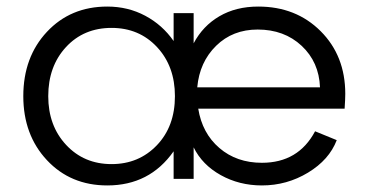

<svg xmlns="http://www.w3.org/2000/svg" viewBox="-20 -545 1123 585"><path d="M1032 -259Q1032 -244 1030 -214H584Q596 -139 648.5 -94Q701 -49 778 -49Q889 -49 940 -145L1006 -118Q983 -58 918.5 -19Q854 20 778 20Q709 20 652.5 -11.5Q596 -43 570 -96V0H509V-84Q436 20 307 20Q195 20 123 -57Q51 -134 51 -252Q51 -371 123 -448Q195 -525 307 -525Q370 -525 422.5 -497Q475 -469 509 -420V-505H570V-413Q598 -466 648.5 -495.5Q699 -525 767 -525Q882 -525 957 -450Q1032 -375 1032 -259ZM127 -252Q127 -162 181.5 -103.5Q236 -45 320 -45Q403 -45 458 -102.5Q513 -160 513 -252Q513 -343 458.5 -401.5Q404 -460 320 -460Q235 -460 181 -401.5Q127 -343 127 -252ZM581 -279H955Q952 -356 899 -405.5Q846 -455 765 -455Q689 -455 638.5 -405.5Q588 -356 581 -279Z"/></svg>

Font: Metropolitano
Style: Regular
Weight: 400
Designer: Fonts by Alex Slobzheninov & Chris M. Simpson / Changes by Cristiano Sobral
Foundry: Fonts by Alex Slobzheninov & Chris M. Simpson / Changes by Cristiano Sobral
Version: Version 1.00;August 30, 2020;FontCreator 13.0.0.2681 64-bit